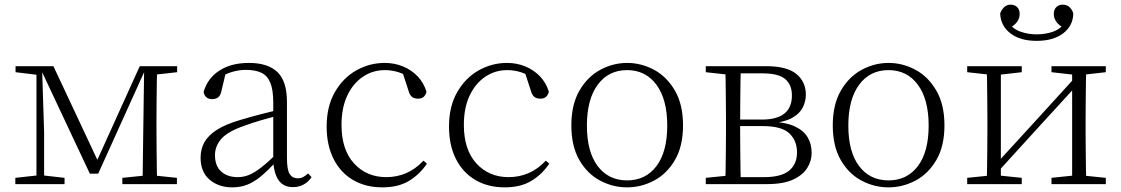

<svg xmlns="http://www.w3.org/2000/svg" viewBox="-20 -793 4830 827"><path d="M367 -45 155 -496H151V-508H210L409 -84H390L582 -508H613V-496H607L403 -45ZM594 0 597 -223 601 -508H657Q656 -484 655.5 -443.5Q655 -403 654.5 -359.5Q654 -316 654 -283V-226Q654 -192 654.5 -148.5Q655 -105 655.5 -64.5Q656 -24 657 0ZM46 0V-27L146 -38H161L258 -27V0ZM507 0V-27L615 -38H635L742 -27V0ZM47 -482V-508H158V-470H146ZM137 0V-508H161L170 -224V0ZM622 -470V-508H743V-482L636 -470Z M980 14Q922 14 883 -19Q844 -52 844 -114Q844 -151 860.5 -180.5Q877 -210 914.5 -234Q952 -258 1014 -276Q1057 -289 1101.5 -300.5Q1146 -312 1186 -321V-297Q1146 -287 1104.5 -275Q1063 -263 1026 -249Q959 -225 932.5 -194Q906 -163 906 -125Q906 -78 933 -54Q960 -30 1004 -30Q1029 -30 1052.5 -39.5Q1076 -49 1105.5 -72Q1135 -95 1175 -134L1181 -89H1162Q1130 -55 1102 -32Q1074 -9 1045 2.5Q1016 14 980 14ZM1242 13Q1200 13 1179.5 -17.5Q1159 -48 1157 -102V-106V-350Q1157 -407 1144 -437.5Q1131 -468 1105 -480Q1079 -492 1039 -492Q1009 -492 979 -483Q949 -474 917 -454L953 -482L934 -402Q930 -382 920 -374Q910 -366 894 -366Q863 -366 857 -397Q874 -456 925 -489Q976 -522 1052 -522Q1134 -522 1175 -482.5Q1216 -443 1216 -354V-113Q1216 -61 1228 -43Q1240 -25 1262 -25Q1275 -25 1285 -30Q1295 -35 1307 -46L1322 -30Q1307 -8 1286.5 2.5Q1266 13 1242 13Z M1627 14Q1555 14 1501 -17.5Q1447 -49 1417 -108Q1387 -167 1387 -248Q1387 -335 1422.5 -396.5Q1458 -458 1515 -490Q1572 -522 1637 -522Q1679 -522 1715.5 -507Q1752 -492 1778.5 -464.5Q1805 -437 1817 -398Q1810 -368 1781 -368Q1763 -368 1753.5 -376.5Q1744 -385 1739 -404L1711 -490L1754 -452Q1723 -474 1695 -482.5Q1667 -491 1638 -491Q1585 -491 1542.5 -462Q1500 -433 1475.5 -380.5Q1451 -328 1451 -255Q1451 -148 1505 -89Q1559 -30 1644 -30Q1689 -30 1729 -47Q1769 -64 1804 -101L1819 -88Q1787 -41 1741 -13.5Q1695 14 1627 14Z M2154 14Q2082 14 2028 -17.5Q1974 -49 1944 -108Q1914 -167 1914 -248Q1914 -335 1949.5 -396.5Q1985 -458 2042 -490Q2099 -522 2164 -522Q2206 -522 2242.5 -507Q2279 -492 2305.5 -464.5Q2332 -437 2344 -398Q2337 -368 2308 -368Q2290 -368 2280.5 -376.5Q2271 -385 2266 -404L2238 -490L2281 -452Q2250 -474 2222 -482.5Q2194 -491 2165 -491Q2112 -491 2069.5 -462Q2027 -433 2002.5 -380.5Q1978 -328 1978 -255Q1978 -148 2032 -89Q2086 -30 2171 -30Q2216 -30 2256 -47Q2296 -64 2331 -101L2346 -88Q2314 -41 2268 -13.5Q2222 14 2154 14Z M2681 14Q2620 14 2565 -15Q2510 -44 2475.5 -103.5Q2441 -163 2441 -253Q2441 -343 2476 -403Q2511 -463 2566 -492.5Q2621 -522 2681 -522Q2742 -522 2797 -492.5Q2852 -463 2887 -403Q2922 -343 2922 -253Q2922 -163 2887 -103.5Q2852 -44 2797 -15Q2742 14 2681 14ZM2681 -16Q2761 -16 2807.5 -77.5Q2854 -139 2854 -252Q2854 -365 2807.5 -428Q2761 -491 2681 -491Q2601 -491 2554.5 -428Q2508 -365 2508 -252Q2508 -139 2554.5 -77.5Q2601 -16 2681 -16Z M3020 0V-27L3129 -38L3137 -30H3271Q3345 -30 3379 -58Q3413 -86 3413 -137Q3413 -187 3380 -218.5Q3347 -250 3264 -250H3137V-278H3262Q3391 -278 3391 -382Q3391 -428 3362 -452.5Q3333 -477 3265 -477H3137L3129 -470L3020 -482V-508H3280Q3369 -508 3410 -474.5Q3451 -441 3451 -385Q3451 -356 3437.5 -329.5Q3424 -303 3391.5 -285Q3359 -267 3302 -262L3305 -269Q3366 -266 3403.5 -248.5Q3441 -231 3458.5 -202Q3476 -173 3476 -134Q3476 -100 3457 -69.5Q3438 -39 3396 -19.5Q3354 0 3284 0ZM3104 0Q3105 -24 3105.5 -64.5Q3106 -105 3106.5 -148.5Q3107 -192 3107 -226V-283Q3107 -316 3106.5 -359.5Q3106 -403 3105.5 -443.5Q3105 -484 3104 -508H3171Q3170 -484 3169.5 -443Q3169 -402 3168.5 -355Q3168 -308 3168 -267V-226Q3168 -192 3168.5 -148.5Q3169 -105 3169.5 -64.5Q3170 -24 3171 0Z M3807 14Q3746 14 3691 -15Q3636 -44 3601.5 -103.5Q3567 -163 3567 -253Q3567 -343 3602 -403Q3637 -463 3692 -492.5Q3747 -522 3807 -522Q3868 -522 3923 -492.5Q3978 -463 4013 -403Q4048 -343 4048 -253Q4048 -163 4013 -103.5Q3978 -44 3923 -15Q3868 14 3807 14ZM3807 -16Q3887 -16 3933.5 -77.5Q3980 -139 3980 -252Q3980 -365 3933.5 -428Q3887 -491 3807 -491Q3727 -491 3680.5 -428Q3634 -365 3634 -252Q3634 -139 3680.5 -77.5Q3727 -16 3807 -16Z M4445 -617Q4374 -617 4332 -649.5Q4290 -682 4288 -735Q4294 -752 4305.5 -762.5Q4317 -773 4333 -773Q4350 -773 4361 -762.5Q4372 -752 4372 -733Q4372 -714 4360.5 -698.5Q4349 -683 4328 -672L4319 -701Q4341 -669 4374.5 -657Q4408 -645 4445 -645Q4484 -645 4517 -657Q4550 -669 4572 -701L4563 -672Q4542 -683 4530.5 -698.5Q4519 -714 4519 -733Q4519 -752 4530 -762.5Q4541 -773 4557 -773Q4575 -773 4586.5 -762.5Q4598 -752 4603 -735Q4602 -682 4559.5 -649.5Q4517 -617 4445 -617ZM4146 0V-27L4254 -38H4275L4381 -27V0ZM4509 0V-27L4614 -38H4635L4743 -27V0ZM4230 0Q4231 -24 4231.5 -64.5Q4232 -105 4232.5 -148.5Q4233 -192 4233 -226V-283Q4233 -316 4232.5 -359.5Q4232 -403 4231.5 -443.5Q4231 -484 4230 -508H4291V0ZM4271 -45 4241 -61H4247L4431 -262L4616 -465L4644 -447H4638L4454 -246ZM4598 0V-508H4659Q4658 -484 4657.5 -443.5Q4657 -403 4656.5 -359.5Q4656 -316 4656 -283V-226Q4656 -192 4656.5 -148.5Q4657 -105 4657.5 -64.5Q4658 -24 4659 0ZM4146 -482V-508H4381V-482L4276 -470H4255ZM4509 -482V-508H4743V-482L4636 -470H4615Z"/></svg>

Font: Noto Serif HK ExtraLight
Style: Regular
Weight: 200
Designer: Ryoko NISHIZUKA 西塚涼子 (kana & ideographs); Frank Grießhammer (Latin, Greek & Cyrillic); Wenlong ZHANG 张文龙 (bopomofo); San
Foundry: Adobe
Version: Version 2.002-H1;hotconv 1.1.0;makeotfexe 2.6.0